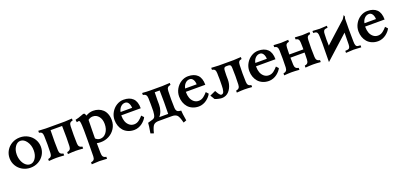

<svg xmlns="http://www.w3.org/2000/svg" viewBox="18 -1614 6133 2943"><g transform="rotate(-20 3084.5 -142.0)"><path d="M47.9 -120.4Q14.6 -176.8 14.6 -244.1Q14.6 -311.5 47.9 -367.9Q81.1 -424.3 139.9 -457.5Q198.7 -490.7 270.5 -490.7Q342.3 -490.7 401.1 -457.5Q460 -424.3 493.2 -367.9Q526.4 -311.5 526.4 -244.1Q526.4 -176.8 493.2 -120.4Q460 -64 401.1 -30.8Q342.3 2.4 270.5 2.4Q198.7 2.4 139.9 -30.8Q81.1 -64 47.9 -120.4ZM259.8 -439Q208 -439 172.4 -387Q136.7 -335 136.7 -259.3Q136.7 -203.1 156.5 -154.5Q176.3 -106 209.5 -77.6Q242.7 -49.3 280.8 -49.3Q333.5 -49.3 368.9 -101.6Q404.3 -153.8 404.3 -230Q404.3 -315.4 361.1 -377.2Q317.9 -439 259.8 -439Z M691.4 -483.4H1001Q1041.5 -483.4 1121.1 -489.7V-457.5Q1088.9 -453.1 1075.9 -435.8Q1063 -418.5 1062 -382.3Q1059.6 -306.6 1059.6 -244.1Q1059.6 -181.6 1062 -106Q1062.5 -70.8 1077.9 -53Q1093.3 -35.2 1125.5 -30.3V1.5Q1046.4 -4.9 1001 -4.9Q956.1 -4.9 877 1.5V-30.3Q909.2 -35.2 924.1 -53Q939 -70.8 939.9 -106Q939.9 -115.7 941.4 -172.9Q942.9 -230 942.9 -244.1Q942.9 -359.4 940.4 -434.1H752Q749.5 -324.2 749.5 -244.1Q749.5 -196.8 752.4 -106Q753.4 -70.8 768.3 -53Q783.2 -35.2 815.9 -30.3V1.5Q736.3 -4.9 691.4 -4.9Q646.5 -4.9 566.9 1.5V-30.3Q599.6 -35.2 614.5 -53Q629.4 -70.8 630.4 -106Q633.3 -196.8 633.3 -244.1Q633.3 -291.5 630.4 -382.3Q629.4 -418.5 616.5 -435.8Q603.5 -453.1 571.8 -457.5V-489.7Q650.9 -483.4 691.4 -483.4Z M1465.3 -490.7Q1511.2 -490.7 1551 -476.1Q1590.8 -461.4 1621.3 -433.1Q1651.9 -404.8 1669.4 -359.6Q1687 -314.5 1687 -257.3Q1687 -183.6 1649.2 -123.5Q1611.3 -63.5 1549.3 -30.5Q1487.3 2.4 1415 2.4Q1379.4 2.4 1350.1 -3.9Q1351.1 126 1352.1 152.8Q1352.1 196.8 1366 216.8Q1379.9 236.8 1416 241.7V273.9Q1336.4 267.6 1291.5 267.6Q1246.6 267.6 1167 273.9V241.7Q1199.7 237.3 1214.8 219.7Q1230 202.1 1230.5 166.5Q1233.4 44.4 1233.4 -89.4Q1233.4 -107.9 1233.4 -142.6Q1233.4 -220.7 1233.2 -257.1Q1232.9 -293.5 1230.5 -338.4Q1228 -383.3 1222.4 -400.6Q1216.8 -418 1207 -418Q1201.7 -418 1172.4 -411.1L1166 -452.1Q1194.8 -458 1218.3 -465.3Q1241.7 -472.7 1266.6 -482.4Q1291.5 -492.2 1306.6 -497.1L1326.2 -494.6Q1338.4 -480.5 1345.2 -455.6Q1402.8 -490.7 1465.3 -490.7ZM1349.1 -118.2Q1349.1 -114.7 1349.1 -107.2Q1349.1 -99.6 1349.1 -93.5Q1349.1 -87.4 1349.1 -81.5Q1383.8 -49.3 1423.8 -49.3Q1484.4 -49.3 1524.7 -103Q1564.9 -156.7 1564.9 -240.2Q1564.9 -316.4 1527.3 -363.5Q1489.7 -410.6 1431.2 -410.6Q1389.6 -410.6 1353.5 -383.3V-382.8L1351.6 -277.3Q1351.6 -270.5 1350.3 -217.5Q1349.1 -164.6 1349.1 -118.2Z M2166 -276.9H1848.6V-265.1Q1848.6 -217.8 1863 -176.8Q1877.4 -135.7 1910.4 -107.7Q1943.4 -79.6 1989.3 -79.6Q2011.7 -79.6 2032.5 -86.9Q2053.2 -94.2 2072 -109.1Q2090.8 -124 2103.8 -136.7Q2116.7 -149.4 2133.8 -168.9L2168.5 -131.3Q2158.2 -109.4 2138.7 -86.7Q2119.1 -64 2092.8 -43.7Q2066.4 -23.4 2031.5 -10.5Q1996.6 2.4 1960.9 2.4Q1906.2 2.4 1861.3 -17.1Q1816.4 -36.6 1787.1 -70.3Q1757.8 -104 1742.2 -148.4Q1726.6 -192.9 1726.6 -243.7Q1726.6 -309.1 1759.3 -366.5Q1792 -423.8 1845.9 -457.3Q1899.9 -490.7 1960 -490.7Q2058.6 -490.7 2112.3 -438.7Q2166 -386.7 2166 -276.9ZM1856 -328.6H2043.9Q2042 -377.9 2021.7 -408.4Q2001.5 -439 1967.3 -439Q1926.3 -439 1895.8 -408.2Q1865.2 -377.4 1856 -328.6Z M2196.3 -28.8 2275.4 -51.3Q2295.9 -57.1 2308.3 -72.5Q2320.8 -87.9 2325.4 -118.9Q2330.1 -149.9 2331.1 -169.9Q2332 -189.9 2331.5 -235.4Q2331.5 -252.4 2331.5 -261.2V-286.6Q2331.5 -303.2 2330.3 -336.4Q2329.1 -369.6 2329.6 -382.3Q2328.6 -417.5 2313.5 -435.3Q2298.3 -453.1 2266.1 -457.5V-489.7Q2345.2 -483.4 2390.6 -483.4H2592.3Q2637.2 -483.4 2716.8 -489.7V-457.5Q2684.1 -453.1 2669.2 -435.3Q2654.3 -417.5 2653.3 -382.3Q2650.4 -291.5 2650.4 -244.1Q2650.4 -151.4 2653.3 -106Q2656.2 -45.4 2698.7 -36.6Q2703.1 -36.1 2718.5 -33.7Q2733.9 -31.2 2736.8 -30.8Q2736.8 10.7 2758.3 135.7L2709 153.8Q2683.1 52.2 2658.2 27.8Q2629.9 0 2576.2 0H2356Q2302.2 0 2274.4 27.8Q2249 53.2 2224.1 153.8L2173.8 135.7Q2195.8 9.3 2196.3 -28.8ZM2449.2 -231.9Q2449.2 -181.2 2433.1 -133.3Q2417 -85.4 2386.2 -51.8H2531.7Q2534.2 -161.6 2534.2 -244.1Q2534.2 -359.4 2531.7 -434.1H2451.2Q2448.7 -352.5 2448.7 -303.2Q2448.7 -297.9 2449 -278.3Q2449.2 -258.8 2449.2 -250Z M3219.2 -276.9H2901.9V-265.1Q2901.9 -217.8 2916.3 -176.8Q2930.7 -135.7 2963.6 -107.7Q2996.6 -79.6 3042.5 -79.6Q3064.9 -79.6 3085.7 -86.9Q3106.4 -94.2 3125.2 -109.1Q3144 -124 3157 -136.7Q3169.9 -149.4 3187 -168.9L3221.7 -131.3Q3211.4 -109.4 3191.9 -86.7Q3172.4 -64 3146 -43.7Q3119.6 -23.4 3084.7 -10.5Q3049.8 2.4 3014.2 2.4Q2959.5 2.4 2914.6 -17.1Q2869.6 -36.6 2840.3 -70.3Q2811 -104 2795.4 -148.4Q2779.8 -192.9 2779.8 -243.7Q2779.8 -309.1 2812.5 -366.5Q2845.2 -423.8 2899.2 -457.3Q2953.1 -490.7 3013.2 -490.7Q3111.8 -490.7 3165.5 -438.7Q3219.2 -386.7 3219.2 -276.9ZM2909.2 -328.6H3097.2Q3095.2 -377.9 3075 -408.4Q3054.7 -439 3020.5 -439Q2979.5 -439 2949 -408.2Q2918.5 -377.4 2909.2 -328.6Z M3400.9 -49.3Q3417 -49.3 3427.5 -60.1Q3438 -70.8 3443.1 -91.3Q3448.2 -111.8 3450.2 -131.3Q3452.1 -150.9 3452.6 -179.2Q3452.6 -195.3 3453.4 -222.2Q3454.1 -249 3454.1 -264.2V-286.6Q3454.1 -303.2 3452.6 -336.7Q3451.2 -370.1 3451.7 -382.3Q3450.7 -418.5 3437.7 -435.8Q3424.8 -453.1 3393.1 -457.5V-489.7Q3472.2 -483.4 3512.7 -483.4H3756.8Q3797.4 -483.4 3876.5 -489.7V-457.5Q3844.7 -453.1 3831.8 -435.8Q3818.8 -418.5 3817.9 -382.3Q3814.9 -291.5 3814.9 -244.1Q3814.9 -196.8 3817.9 -106Q3818.8 -70.8 3833.7 -53Q3848.6 -35.2 3881.3 -30.3V1.5Q3801.8 -4.9 3756.8 -4.9Q3711.9 -4.9 3632.3 1.5V-30.3Q3665 -35.2 3679.9 -53Q3694.8 -70.8 3695.8 -106Q3698.7 -196.8 3698.7 -244.1Q3698.7 -291.5 3695.8 -382.3Q3694.8 -413.1 3683.3 -423.6Q3671.9 -434.1 3651.4 -434.1H3613.8Q3574.7 -434.1 3573.7 -381.8Q3573.7 -378.9 3573.2 -372.6Q3572.8 -366.2 3572.8 -362.8V-363.3Q3570.8 -331.1 3570.8 -303.2Q3570.8 -297.9 3571 -278.3Q3571.3 -258.8 3571.3 -250V-231.9Q3571.3 -197.8 3564 -164.1Q3556.6 -130.4 3541.5 -100.3Q3526.4 -70.3 3505.4 -47.4Q3484.4 -24.4 3454.8 -11Q3425.3 2.4 3391.1 2.4Q3370.6 2.4 3337.9 -4.9Q3305.2 -12.2 3277.8 -22.9Q3275.9 -26.9 3271 -34.2Q3266.1 -41.5 3265.6 -42.5H3266.1Q3251 -66.4 3234.9 -93.8L3328.1 -135.7L3341.8 -111.8L3341.3 -112.3Q3349.1 -98.6 3353.5 -91.8Q3357.9 -85 3366.7 -73Q3375.5 -61 3384 -55.2Q3392.6 -49.3 3400.9 -49.3Z M4363.8 -276.9H4046.4V-265.1Q4046.4 -217.8 4060.8 -176.8Q4075.2 -135.7 4108.2 -107.7Q4141.1 -79.6 4187 -79.6Q4209.5 -79.6 4230.2 -86.9Q4251 -94.2 4269.8 -109.1Q4288.6 -124 4301.5 -136.7Q4314.5 -149.4 4331.5 -168.9L4366.2 -131.3Q4356 -109.4 4336.4 -86.7Q4316.9 -64 4290.5 -43.7Q4264.2 -23.4 4229.2 -10.5Q4194.3 2.4 4158.7 2.4Q4104 2.4 4059.1 -17.1Q4014.2 -36.6 3984.9 -70.3Q3955.6 -104 3939.9 -148.4Q3924.3 -192.9 3924.3 -243.7Q3924.3 -309.1 3957 -366.5Q3989.7 -423.8 4043.7 -457.3Q4097.7 -490.7 4157.7 -490.7Q4256.3 -490.7 4310.1 -438.7Q4363.8 -386.7 4363.8 -276.9ZM4053.7 -328.6H4241.7Q4239.7 -377.9 4219.5 -408.4Q4199.2 -439 4165 -439Q4124 -439 4093.5 -408.2Q4063 -377.4 4053.7 -328.6Z M4996.1 -489.7V-457.5Q4964.4 -453.1 4951.4 -435.8Q4938.5 -418.5 4937.5 -382.3Q4934.6 -291.5 4934.6 -244.1Q4934.6 -196.8 4937.5 -106Q4938.5 -70.8 4953.6 -53Q4968.8 -35.2 5001 -30.3V1.5Q4921.4 -4.9 4876.5 -4.9Q4831.5 -4.9 4752 1.5V-30.3Q4784.7 -35.2 4799.6 -53Q4814.5 -70.8 4815.4 -106Q4815.4 -112.8 4816.2 -136.2Q4816.9 -159.7 4817.4 -182.4Q4817.9 -205.1 4817.9 -220.7H4587.4Q4588.4 -154.3 4590.3 -106Q4591.3 -70.8 4606.2 -53Q4621.1 -35.2 4653.3 -30.3V1.5Q4574.2 -4.9 4529.3 -4.9Q4483.9 -4.9 4404.8 1.5V-30.3Q4437 -35.2 4452.1 -53Q4467.3 -70.8 4468.3 -106Q4470.7 -181.6 4470.7 -244.1Q4470.7 -306.6 4468.3 -382.3Q4467.3 -418.5 4454.1 -435.8Q4440.9 -453.1 4409.2 -457.5V-489.7Q4488.8 -483.4 4529.3 -483.4Q4569.3 -483.4 4648.9 -489.7V-457.5Q4617.2 -453.1 4604.2 -436Q4591.3 -418.9 4590.3 -382.3Q4588.4 -333.5 4587.4 -272.5H4817.9Q4817.9 -288.1 4817.4 -309.8Q4816.9 -331.5 4816.2 -353.3Q4815.4 -375 4815.4 -382.3Q4814.5 -418.5 4801.5 -435.8Q4788.6 -453.1 4756.8 -457.5V-489.7Q4835.9 -483.4 4876.5 -483.4Q4917 -483.4 4996.1 -489.7Z M5591.3 -543.5 5579.1 -496.1Q5577.1 -392.6 5577.1 -324.2Q5577.1 -230 5579.1 -122.6Q5579.1 -77.6 5589.4 -57.1Q5599.6 -36.6 5625 -34.7H5624.5Q5627.4 -34.7 5642.8 -33.2Q5658.2 -31.7 5662.1 -31.2V1.5Q5559.6 -4.9 5537.6 -4.9Q5515.6 -4.9 5413.1 1.5V-31.2L5450.7 -34.7H5450.2Q5472.7 -36.6 5483.6 -53.5Q5494.6 -70.3 5495.1 -105.5Q5497.6 -251 5498 -297.9L5119.1 44.9Q5122.6 -195.3 5122.6 -258.3Q5122.6 -302.7 5120.1 -369.6Q5120.1 -411.6 5109.6 -431.4Q5099.1 -451.2 5074.7 -454.1L5044.4 -457.5V-489.7Q5137.7 -483.4 5162.1 -483.4Q5186 -483.4 5279.3 -489.7V-457.5L5249 -454.1Q5204.1 -448.7 5204.1 -382.8Q5204.1 -367.7 5202.6 -338.1Q5201.2 -308.6 5201.2 -294.4Q5201.2 -253.9 5203.1 -192.9Q5244.6 -230.5 5363.8 -338.4Q5482.9 -446.3 5542.5 -499.5L5579.6 -557.6V-532.7Q5581.5 -534.7 5585.4 -538.3Q5589.4 -542 5591.3 -543.5Z M6144 -276.9H5826.7V-265.1Q5826.7 -217.8 5841.1 -176.8Q5855.5 -135.7 5888.4 -107.7Q5921.4 -79.6 5967.3 -79.6Q5989.7 -79.6 6010.5 -86.9Q6031.2 -94.2 6050 -109.1Q6068.8 -124 6081.8 -136.7Q6094.7 -149.4 6111.8 -168.9L6146.5 -131.3Q6136.2 -109.4 6116.7 -86.7Q6097.2 -64 6070.8 -43.7Q6044.4 -23.4 6009.5 -10.5Q5974.6 2.4 5939 2.4Q5884.3 2.4 5839.4 -17.1Q5794.4 -36.6 5765.1 -70.3Q5735.8 -104 5720.2 -148.4Q5704.6 -192.9 5704.6 -243.7Q5704.6 -309.1 5737.3 -366.5Q5770 -423.8 5824 -457.3Q5877.9 -490.7 5938 -490.7Q6036.6 -490.7 6090.3 -438.7Q6144 -386.7 6144 -276.9ZM5834 -328.6H6022Q6020 -377.9 5999.8 -408.4Q5979.5 -439 5945.3 -439Q5904.3 -439 5873.8 -408.2Q5843.3 -377.4 5834 -328.6Z"/></g></svg>

Font: Flanker
Style: Bold
Weight: 700
Designer: Flanker
Foundry: Flanker
Version: Version 2.021